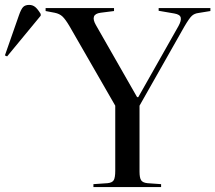

<svg xmlns="http://www.w3.org/2000/svg" viewBox="-196 -763 878 783"><path d="M185 0V-12L243 -16Q262 -18 268 -28.5Q274 -39 274 -67V-332L87 -657Q71 -684 59 -695.5Q47 -707 27 -711L-10 -718V-730H269V-718L214 -711Q170 -705 195 -661L363 -367H368L532 -657Q544 -679 541 -691.5Q538 -704 515 -708L451 -719V-730H662V-718L613 -710Q597 -708 586.5 -698.5Q576 -689 556 -655L373 -332V-63Q373 -38 379.5 -28Q386 -18 405 -16L461 -12V0ZM-167 -533 -176 -537 -119 -700Q-110 -726 -101.5 -734.5Q-93 -743 -77 -743Q-63 -743 -52.5 -734.5Q-42 -726 -30 -706V-699Z"/></svg>

Font: Literata 72pt
Style: Regular
Weight: 400
Designer: Latin by Veronika Burian and Jose Scaglione. Greek by Irene Vlachou. Cyrillic by Vera Evstafieva.
Foundry: TypeTogether
Version: Version 3.002